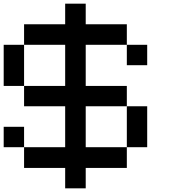

<svg xmlns="http://www.w3.org/2000/svg" viewBox="-20 -1020 929 1040"><path d="M0 -222.7Q0 -250 0 -333Q27.3 -333 110.4 -333Q110.4 -305.7 110.4 -222.7Q83 -222.7 0 -222.7ZM667 -222.7Q667 -277.3 667 -444.3Q694.3 -444.3 777.3 -444.3Q777.3 -388.7 777.3 -222.7Q750 -222.7 667 -222.7ZM0 -554.7Q0 -610.4 0 -777.3Q27.3 -777.3 110.4 -777.3Q110.4 -721.7 110.4 -554.7Q83 -554.7 0 -554.7ZM667 -667Q667 -694.3 667 -777.3Q694.3 -777.3 777.3 -777.3Q777.3 -750 777.3 -667Q750 -667 667 -667ZM333 0Q333 -27.3 333 -110.4Q277.3 -110.4 110.4 -110.4Q110.4 -138.7 110.4 -222.7Q166 -222.7 333 -222.7Q333 -277.3 333 -444.3Q277.3 -444.3 110.4 -444.3Q110.4 -471.7 110.4 -554.7Q166 -554.7 333 -554.7Q333 -610.4 333 -777.3Q277.3 -777.3 110.4 -777.3Q110.4 -805.7 110.4 -888.7Q166 -888.7 333 -888.7Q333 -917 333 -1000Q360.4 -1000 444.3 -1000Q444.3 -972.7 444.3 -888.7Q500 -888.7 667 -888.7Q667 -861.3 667 -777.3Q611.3 -777.3 444.3 -777.3Q444.3 -721.7 444.3 -554.7Q500 -554.7 667 -554.7Q667 -527.3 667 -444.3Q611.3 -444.3 444.3 -444.3Q444.3 -388.7 444.3 -222.7Q500 -222.7 667 -222.7Q667 -194.3 667 -110.4Q611.3 -110.4 444.3 -110.4Q444.3 -83 444.3 0Q417 0 333 0Z"/></svg>

Font: Ingsat TST_CRD
Style: Regular
Weight: 300
Designer: Tofik Waleny
Version: 1.0